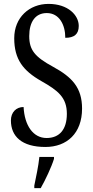

<svg xmlns="http://www.w3.org/2000/svg" viewBox="-20 -744 475 985"><path d="M213 10C323 10 401 -60 401 -187C401 -294 350 -348 253 -401C159 -452 130 -487 130 -559C130 -631 161 -677 220 -677C284 -677 315 -617 315 -550C360 -550 384 -568 384 -611C384 -666 329 -724 229 -724C130 -724 53 -654 53 -548C53 -439 99 -381 192 -328C279 -279 323 -243 323 -160C323 -81 286 -36 219 -36C150 -36 106 -100 101 -195C63 -195 36 -168 36 -126C36 -45 91 10 213 10ZM156 208V221H189C213 179 244 113 257 71V61H182C177 110 165 163 156 208Z"/></svg>

Font: Noto Serif Sinhala ExtraCondensed
Style: Regular
Weight: 400
Width: 2
Designer: Jelle Bosma - Monotype Design Team
Foundry: Monotype Imaging Inc.
Version: Version 2.007